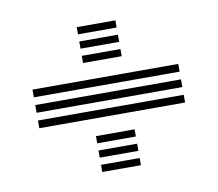

<svg xmlns="http://www.w3.org/2000/svg" viewBox="-56 -641 625 551"><g transform="rotate(-10 256.5 -365.0)"><path d="M43.9 -399.1V-421.6H468.7V-399.1ZM43.9 -354.1V-376.6H468.7V-354.1ZM43.9 -309.1V-331.6H468.7V-309.1ZM200 -555.2V-576.1H312.6V-555.2ZM200 -471.6V-492.5H312.6V-471.6ZM200 -513.4V-534.3H312.6V-513.4ZM200 -237.6V-258.5H312.6V-237.6ZM200 -154V-174.9H312.6V-154ZM200 -195.8V-216.7H312.6V-195.8Z"/></g></svg>

Font: Big Shoulders Inline Text SC Thin
Style: Regular
Weight: 100
Designer: Patric King
Foundry: XO Type Co
Version: Version 2.002